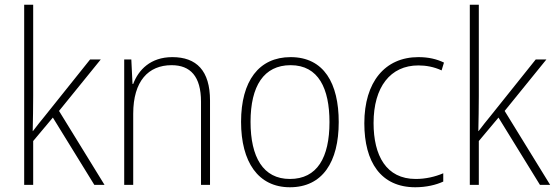

<svg xmlns="http://www.w3.org/2000/svg" viewBox="-20 -780 2342 810"><path d="M120 -375V-760H82V0H120V-185L203 -284L378 0H421L229 -312L405 -529H360L168 -289C150 -268 137 -250 119 -227H118C119 -278 120 -324 120 -375Z M707 -539C615 -539 564 -485 542 -426H539L534 -529H504V0H542V-300C542 -438 606 -505 704 -505C783 -505 828 -458 828 -351V0H866V-356C866 -482 809 -539 707 -539Z M1409 -265C1409 -428 1347 -539 1206 -539C1072 -539 997 -438 997 -266C997 -97 1069 10 1203 10C1341 10 1409 -97 1409 -265ZM1037 -266C1037 -417 1093 -505 1206 -505C1324 -505 1370 -406 1370 -265C1370 -115 1318 -25 1203 -25C1090 -25 1037 -117 1037 -266Z M1732 10C1778 10 1820 0 1850 -14V-49C1815 -34 1775 -25 1734 -25C1609 -25 1556 -124 1556 -261C1556 -413 1627 -504 1745 -504C1777 -504 1811 -498 1843 -483L1853 -516C1822 -531 1787 -539 1745 -539C1604 -539 1517 -434 1517 -260C1517 -96 1587 10 1732 10Z M2000 -375V-760H1962V0H2000V-185L2083 -284L2258 0H2301L2109 -312L2285 -529H2240L2048 -289C2030 -268 2017 -250 1999 -227H1998C1999 -278 2000 -324 2000 -375Z"/></svg>

Font: Noto Sans Lao SemiCondensed ExtraLight
Style: Regular
Weight: 200
Width: 4
Designer: Monotype Design Team
Foundry: Monotype Imaging Inc.
Version: Version 2.003